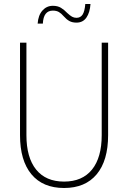

<svg xmlns="http://www.w3.org/2000/svg" viewBox="-20 -923 640 959"><path d="M300 16Q194 16 137 -52.5Q80 -121 80 -248V-710H112V-248Q112 -136 160.5 -76Q209 -16 300 -16Q391 -16 439.5 -76Q488 -136 488 -248V-710H520V-248Q520 -121 463 -52.5Q406 16 300 16ZM362 -810Q341 -810 326.5 -818Q312 -826 298 -842Q286 -856 274 -863Q262 -870 244 -870Q197 -870 194 -805H168Q171 -847 192 -870.5Q213 -894 244 -894Q268 -894 284.5 -884Q301 -874 316 -858Q330 -845 340 -839.5Q350 -834 362 -834Q382 -834 392.5 -850Q403 -866 406 -903H432Q429 -860 411.5 -835Q394 -810 362 -810Z"/></svg>

Font: Geist Mono Thin
Style: Regular
Weight: 100
Monospace: yes
Designer: Basement.studio, Andrés Briganti, Mateo Zaragoza
Foundry: Basement.studio, Vercel, Andrés Briganti, Guido Ferreyra, Mateo Zaragoza
Version: Version 1.500; ttfautohint (v1.8.4.7-5d5b)